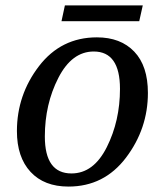

<svg xmlns="http://www.w3.org/2000/svg" viewBox="-20 -685 614 715"><path d="M340.8 -545.9Q429.2 -545.9 480 -492.7Q530.8 -439.5 530.8 -338.9Q530.8 -205.6 449.2 -97.9Q367.7 9.8 234.9 9.8Q144.5 9.8 93.8 -44.9Q43 -99.6 43 -196.8Q43 -331.5 125.2 -438.7Q207.5 -545.9 340.8 -545.9ZM246.1 -39.1Q328.6 -39.1 377.7 -137Q426.8 -234.9 426.8 -354Q426.8 -493.2 329.1 -493.2Q247.6 -493.2 197.3 -395Q147 -296.9 147 -176.8Q147 -39.1 246.1 -39.1ZM498.5 -606H209L221.7 -665H511.7Z"/></svg>

Font: Droid Serif
Style: Italic
Weight: 400
Italic angle: -12°
Designer: Monotype Design team
Foundry: Monotype Imaging Inc.
Version: Version 1.03